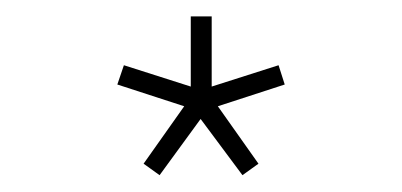

<svg xmlns="http://www.w3.org/2000/svg" viewBox="-20 -880 490 234"><path d="M174.5 -666.5 155 -680.5 204.5 -750.5 123 -777 131 -800.5 212.5 -774.5V-860H238V-774.5L319.5 -800.5L327 -777L245.5 -750.5L295 -680.5L275.5 -666.5L224.5 -735Z"/></svg>

Font: Spartan Thin Light
Style: Regular
Weight: 300
Version: Version 1.004